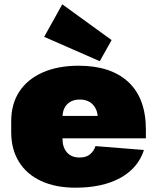

<svg xmlns="http://www.w3.org/2000/svg" viewBox="-20 -858 728 891"><path d="M330 13Q238 13 171 -18Q104 -49 68 -107Q32 -165 32 -245V-295Q32 -376 70 -433.5Q108 -491 178.5 -522Q249 -553 345 -553Q494 -553 575.5 -477.5Q657 -402 657 -256V-216H227V-320H470L434 -282V-306Q434 -348 411.5 -372Q389 -396 351 -396Q313 -396 291.5 -374Q270 -352 270 -312V-214Q270 -174 291 -150.5Q312 -127 349 -127Q380 -127 398 -142Q416 -157 423 -180L648 -162Q621 -78 538.5 -32.5Q456 13 330 13ZM498 -672 443 -574 185 -687 269 -838Z"/></svg>

Font: Pathway Extreme SemiCondensed Black
Style: Regular
Weight: 900
Width: 4
Version: Version 1.001;gftools[0.9.26]